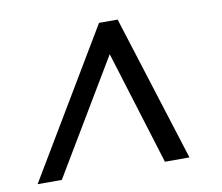

<svg xmlns="http://www.w3.org/2000/svg" viewBox="-61 -567 741 640"><g transform="rotate(-10 309.0 -247.0)"><path d="M329 -385 99 0H17L312 -494H375L531 0H448Z"/></g></svg>

Font: Rosario SemiBold
Style: Italic
Weight: 600
Italic angle: -8.05°
Designer: Hector Gatti
Foundry: Omnibus Type
Version: Version 1.101; ttfautohint (v1.8.1.43-b0c9)